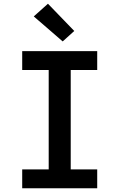

<svg xmlns="http://www.w3.org/2000/svg" viewBox="-20 -1009 640 1029"><path d="M99 0V-101H241V-634H99V-735H501V-634H359V-101H501V0ZM316 -787 161 -921 237 -989 378 -843Z"/></svg>

Font: Iosevka Extended
Style: Bold
Weight: 700
Width: 7
Monospace: yes
Designer: Belleve Invis
Foundry: Belleve Invis
Version: Version 32.5.0; ttfautohint (v1.8.4)